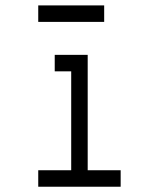

<svg xmlns="http://www.w3.org/2000/svg" viewBox="-20 -708 540 728"><path d="M375 -625H125V-687.5H375ZM125 -62.5H250V-437.5H187.5V-500H312.5V-62.5H437.5V0H125Z"/></svg>

Font: 寒蝉点阵体 16px
Style: Regular
Weight: 400
Designer: Designed by Warren2060
Foundry: ChillType
Version: Version 1.000